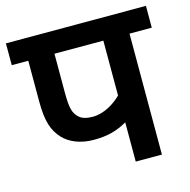

<svg xmlns="http://www.w3.org/2000/svg" viewBox="-95 -715 799 808"><g transform="rotate(-15 305.0 -311.0)"><path d="M513 -527H610V-622H0V-527H72V-350C72 -262 87 -220 121 -183C149 -154 194 -134 253 -134C314 -134 355 -146 399 -171V0H513ZM399 -527V-288C372 -261 325 -229 274 -229C246 -229 225 -235 212 -249C193 -268 186 -289 186 -359V-527Z"/></g></svg>

Font: Noto Sans SemiBold
Style: Italic
Weight: 600
Italic angle: -12°
Designer: Monotype Design Team
Foundry: Monotype Imaging Inc.
Version: Version 2.013